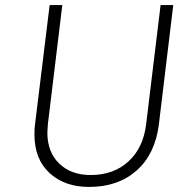

<svg xmlns="http://www.w3.org/2000/svg" viewBox="-20 -730 757 758"><path d="M169 -240Q167 -216 167 -207Q167 -129 214 -84Q261 -39 338 -39Q429 -39 487.5 -93Q546 -147 557 -240L614 -710H664L607 -237Q592 -121 519 -56.5Q446 8 332 8Q235 8 175.5 -47Q116 -102 116 -199Q116 -224 118 -237L176 -710H226Z"/></svg>

Font: Josefin Sans Light
Style: Italic
Weight: 300
Italic angle: -7°
Designer: Santiago Orozco
Foundry: Typemade
Version: Version 2.000